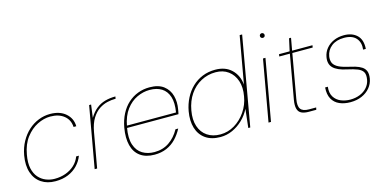

<svg xmlns="http://www.w3.org/2000/svg" viewBox="-70 -1105 3026 1503"><g transform="rotate(-15 1443.0 -354.0)"><path d="M230 12Q163 12 116 -19.5Q69 -51 49.5 -109.5Q30 -168 44 -248Q55 -308 81.5 -356Q108 -404 145.5 -438Q183 -472 228.5 -490Q274 -508 322 -508Q402 -508 449 -466.5Q496 -425 497 -362H475Q472 -420 430 -454Q388 -488 319 -488Q267 -488 214 -461.5Q161 -435 120.5 -382Q80 -329 66 -248Q54 -183 64 -137.5Q74 -92 99 -63.5Q124 -35 158 -21.5Q192 -8 228 -8Q277 -8 318 -23Q359 -38 389.5 -66Q420 -94 435 -134H457Q442 -93 410.5 -59.5Q379 -26 333.5 -7Q288 12 230 12Z M549 0 637 -496H653L639 -392Q665 -435 697 -460.5Q729 -486 768 -497Q807 -508 853 -508L850 -490H844Q817 -490 783 -482.5Q749 -475 716 -453.5Q683 -432 657 -390.5Q631 -349 619 -281L569 0Z M1033 12Q962 12 917.5 -20.5Q873 -53 858 -113Q843 -173 857 -254Q868 -314 892.5 -361.5Q917 -409 953 -441.5Q989 -474 1033.5 -491Q1078 -508 1128 -508Q1201 -508 1242.5 -476Q1284 -444 1298 -392.5Q1312 -341 1301 -282Q1300 -272 1298 -264.5Q1296 -257 1294 -246H867L870 -264H1279Q1292 -340 1276 -389.5Q1260 -439 1221 -463.5Q1182 -488 1124 -488Q1072 -488 1021.5 -464.5Q971 -441 933 -390.5Q895 -340 880 -259L878 -250Q863 -165 881 -111.5Q899 -58 940.5 -33Q982 -8 1037 -8Q1105 -8 1156 -42.5Q1207 -77 1241 -138H1263Q1240 -94 1207.5 -60Q1175 -26 1131.5 -7Q1088 12 1033 12Z M1567 12Q1493 12 1446 -21.5Q1399 -55 1381.5 -113.5Q1364 -172 1377 -247Q1387 -303 1411.5 -351Q1436 -399 1472.5 -434Q1509 -469 1556.5 -488.5Q1604 -508 1661 -508Q1743 -508 1792.5 -460.5Q1842 -413 1849 -337L1917 -720H1937L1810 0H1794L1811 -151Q1787 -103 1749 -66.5Q1711 -30 1664.5 -9Q1618 12 1567 12ZM1571 -8Q1633 -8 1686.5 -40Q1740 -72 1777.5 -126.5Q1815 -181 1826 -248Q1839 -318 1821 -372Q1803 -426 1761 -457Q1719 -488 1658 -488Q1595 -488 1540.5 -459Q1486 -430 1449 -376Q1412 -322 1399 -248Q1386 -175 1404 -121Q1422 -67 1465.5 -37.5Q1509 -8 1571 -8Z M1958 0 2046 -496H2066L1978 0ZM2087 -652Q2080 -652 2074 -657Q2068 -662 2068 -671Q2068 -680 2074 -685Q2080 -690 2087 -690Q2094 -690 2100 -685Q2106 -680 2106 -671Q2106 -662 2100.5 -657Q2095 -652 2087 -652Z M2284 0Q2248 0 2225.5 -11Q2203 -22 2195.5 -49Q2188 -76 2196 -122L2259 -478H2173L2176 -496H2262L2284 -596H2300L2282 -496H2447L2444 -478H2279L2216 -122Q2206 -67 2223.5 -42.5Q2241 -18 2291 -18H2349L2345 0Z M2620 12Q2570 12 2531.5 -5Q2493 -22 2473 -58Q2453 -94 2457 -151H2479Q2473 -101 2493 -69Q2513 -37 2548.5 -22.5Q2584 -8 2624 -8Q2667 -8 2702.5 -22.5Q2738 -37 2761 -63.5Q2784 -90 2790 -124Q2797 -164 2785 -185.5Q2773 -207 2742 -219.5Q2711 -232 2660 -243Q2621 -251 2594 -263Q2567 -275 2551 -291Q2535 -307 2529.5 -328.5Q2524 -350 2529 -378Q2536 -417 2560 -446Q2584 -475 2621 -491.5Q2658 -508 2704 -508Q2770 -508 2809 -471Q2848 -434 2843 -360H2821Q2828 -417 2797 -452.5Q2766 -488 2700 -488Q2637 -488 2598 -457.5Q2559 -427 2551 -378Q2547 -353 2553.5 -331.5Q2560 -310 2585 -293Q2610 -276 2660 -264Q2696 -256 2727 -247Q2758 -238 2779.5 -224Q2801 -210 2810 -187Q2819 -164 2813 -127Q2806 -87 2780 -55.5Q2754 -24 2713 -6Q2672 12 2620 12Z"/></g></svg>

Font: DM Sans 24pt Thin
Style: Italic
Weight: 250
Italic angle: -10°
Designer: Colophon Foundry, Jonny Pinhorn
Foundry: Colophon Foundry
Version: Version 4.004;gftools[0.9.30]